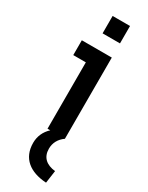

<svg xmlns="http://www.w3.org/2000/svg" viewBox="-246 -739 793 1032"><g transform="rotate(30 150.5 -222.5)"><path d="M116 0H133C103 28 87 63 87 104C87 200 153 249 254 255L265 177C209 171 176 142 176 89C176 52 193 22 224 0V-504H38V-412H116ZM116 -592H224V-700H116Z"/></g></svg>

Font: Finlandica Medium
Style: Regular
Weight: 500
Designer: Niklas Ekholm, Juho Hiilivirta, Jaakko Suomalainen
Foundry: Helsinki Type Studio
Version: Version 2.000;Glyphs 3.2 (3202)